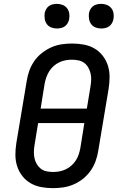

<svg xmlns="http://www.w3.org/2000/svg" viewBox="-20 -969 640 997"><path d="M255 8Q224 8 194 2.5Q164 -3 139 -17.5Q114 -32 96 -55Q78 -78 69 -106Q60 -134 60 -165Q60 -196 65 -227L119 -550Q123 -576 132.5 -602.5Q142 -629 158.5 -652.5Q175 -676 198 -694Q221 -712 247 -723.5Q273 -735 300.5 -739Q328 -743 354 -743Q385 -743 415 -737.5Q445 -732 470 -717.5Q495 -703 513 -680Q531 -657 540 -629Q549 -601 549 -570Q549 -539 544 -508L490 -185Q486 -159 476.5 -132.5Q467 -106 450.5 -82.5Q434 -59 411.5 -41Q389 -23 362.5 -11.5Q336 0 308.5 4Q281 8 255 8ZM191 -405H431L450 -521Q453 -539 453.5 -556Q454 -573 450 -589Q446 -605 438 -619Q430 -633 417 -642.5Q404 -652 387.5 -655.5Q371 -659 353 -659Q337 -659 320.5 -656Q304 -653 288 -645.5Q272 -638 258.5 -626Q245 -614 236 -599.5Q227 -585 221 -568.5Q215 -552 212 -536ZM256 -76Q272 -76 288.5 -79Q305 -82 321 -89.5Q337 -97 350.5 -109Q364 -121 373.5 -135.5Q383 -150 388.5 -166.5Q394 -183 397 -199L418 -330H178L159 -214Q156 -196 156 -179Q156 -162 159.5 -146Q163 -130 171.5 -116Q180 -102 192.5 -92.5Q205 -83 221.5 -79.5Q238 -76 256 -76ZM506 -821Q490 -821 476 -826.5Q462 -832 453.5 -843.5Q445 -855 442.5 -870Q440 -885 442 -901Q444 -911 449.5 -921Q455 -931 464 -937.5Q473 -944 484 -946.5Q495 -949 505 -949Q521 -949 535 -943.5Q549 -938 558 -926.5Q567 -915 569.5 -900Q572 -885 569 -869Q567 -859 561.5 -849Q556 -839 547 -832.5Q538 -826 527 -823.5Q516 -821 506 -821ZM276 -821Q260 -821 246 -826.5Q232 -832 223.5 -843.5Q215 -855 212.5 -870Q210 -885 212 -901Q214 -911 219.5 -921Q225 -931 234 -937.5Q243 -944 254 -946.5Q265 -949 275 -949Q291 -949 305 -943.5Q319 -938 328 -926.5Q337 -915 339.5 -900Q342 -885 339 -869Q337 -859 331.5 -849Q326 -839 317 -832.5Q308 -826 297 -823.5Q286 -821 276 -821Z"/></svg>

Font: Iosevka Etoile Medium
Style: Italic
Weight: 500
Italic angle: -9°
Designer: Belleve Invis
Foundry: Belleve Invis
Version: Version 22.1.2; ttfautohint (v1.8.4)